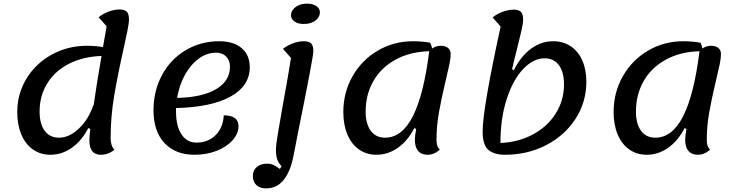

<svg xmlns="http://www.w3.org/2000/svg" viewBox="-20 -827 4070 1057"><path d="M610 -3Q577 25 535 25Q472 25 472 -54Q472 -70 477 -117L466 -122Q430 -52 375.5 -13.5Q321 25 257 25Q203 25 161.5 -4Q120 -33 97.5 -86.5Q75 -140 75 -210Q75 -311 126 -394.5Q177 -478 265 -526.5Q353 -575 459 -575Q505 -575 547 -568L567 -682L523 -732Q547 -752 579 -763.5Q611 -775 638 -775Q666 -775 678 -762.5Q690 -750 690 -720Q690 -700 681.5 -658Q673 -616 662 -566Q629 -420 609 -302.5Q589 -185 589 -64Q589 -46 594.5 -29Q600 -12 610 -3ZM539 -519Q435 -515 358 -475Q281 -435 239.5 -367Q198 -299 198 -213Q198 -145 226 -107Q254 -69 305 -69Q360 -69 413 -118Q466 -167 495 -250V-244Q514 -378 539 -519Z M949 -232V-213Q949 -133 979 -87.5Q1009 -42 1061 -42Q1126 -42 1167 -83Q1208 -124 1212 -192Q1293 -192 1293 -132Q1293 -92 1261 -55.5Q1229 -19 1173.5 3Q1118 25 1051 25Q945 25 885 -40Q825 -105 825 -219Q825 -327 872 -414Q919 -501 1002 -550.5Q1085 -600 1187 -600Q1266 -600 1310.5 -562Q1355 -524 1355 -457Q1355 -354 1249.5 -295.5Q1144 -237 949 -232ZM955 -288Q1093 -291 1169.5 -336Q1246 -381 1246 -460Q1246 -495 1225 -516Q1204 -537 1170 -537Q1119 -537 1074.5 -504.5Q1030 -472 998.5 -415.5Q967 -359 955 -288Z M1582 -743Q1582 -769 1607 -788Q1632 -807 1671 -807Q1702 -807 1721.5 -793.5Q1741 -780 1741 -760Q1741 -732 1716 -713.5Q1691 -695 1652 -695Q1621 -695 1601.5 -708.5Q1582 -722 1582 -743ZM1372 142Q1372 111 1393.5 92.5Q1415 74 1451 74Q1472 74 1487.5 82Q1503 90 1521 103L1530 88Q1513 71 1506 49.5Q1499 28 1499 -4Q1499 -28 1510.5 -96Q1522 -164 1536 -243Q1568 -418 1582 -508L1538 -558Q1561 -577 1593 -588.5Q1625 -600 1651 -600Q1681 -600 1693 -588Q1705 -576 1705 -545Q1705 -512 1618 -84Q1611 -46 1605 -15.5Q1599 15 1594 39Q1577 121 1540 165.5Q1503 210 1445 210Q1409 210 1390.5 191Q1372 172 1372 142Z M2401 -3Q2370 25 2334 25Q2300 25 2282 4Q2264 -17 2264 -57Q2264 -79 2271 -117L2261 -122Q2225 -52 2170.5 -13.5Q2116 25 2052 25Q1998 25 1956.5 -4Q1915 -33 1892.5 -86.5Q1870 -140 1870 -210Q1870 -318 1921 -407.5Q1972 -497 2060 -548.5Q2148 -600 2254 -600Q2300 -600 2348 -592Q2355 -580 2359 -560Q2380 -575 2407 -575Q2432 -575 2446.5 -563Q2461 -551 2461 -530Q2461 -507 2454.5 -475Q2448 -443 2433 -381Q2409 -280 2396 -206Q2383 -132 2383 -55Q2383 -20 2401 -3ZM2343 -545Q2235 -542 2155.5 -497.5Q2076 -453 2034.5 -379Q1993 -305 1993 -213Q1993 -145 2021 -107Q2049 -69 2100 -69Q2193 -69 2253 -187.5Q2313 -306 2343 -545Z M3208 -377Q3208 -265 3148.5 -173Q3089 -81 2986.5 -28Q2884 25 2760 25Q2701 25 2669 -1.5Q2637 -28 2637 -104Q2637 -226 2736 -681L2692 -731Q2716 -751 2748.5 -762.5Q2781 -774 2807 -774Q2836 -774 2848 -761.5Q2860 -749 2860 -719Q2860 -700 2852.5 -666.5Q2845 -633 2830 -573Q2811 -499 2799 -446L2809 -441Q2847 -517 2903 -558.5Q2959 -600 3026 -600Q3080 -600 3121.5 -572.5Q3163 -545 3185.5 -494.5Q3208 -444 3208 -377ZM3085 -362Q3085 -430 3057 -468Q3029 -506 2978 -506Q2916 -506 2860 -447Q2804 -388 2769.5 -281.5Q2735 -175 2735 -40Q2834 -44 2914 -87Q2994 -130 3039.5 -202.5Q3085 -275 3085 -362Z M3889 -3Q3858 25 3822 25Q3788 25 3770 4Q3752 -17 3752 -57Q3752 -79 3759 -117L3749 -122Q3713 -52 3658.5 -13.5Q3604 25 3540 25Q3486 25 3444.5 -4Q3403 -33 3380.5 -86.5Q3358 -140 3358 -210Q3358 -318 3409 -407.5Q3460 -497 3548 -548.5Q3636 -600 3742 -600Q3788 -600 3836 -592Q3843 -580 3847 -560Q3868 -575 3895 -575Q3920 -575 3934.5 -563Q3949 -551 3949 -530Q3949 -507 3942.5 -475Q3936 -443 3921 -381Q3897 -280 3884 -206Q3871 -132 3871 -55Q3871 -20 3889 -3ZM3831 -545Q3723 -542 3643.5 -497.5Q3564 -453 3522.5 -379Q3481 -305 3481 -213Q3481 -145 3509 -107Q3537 -69 3588 -69Q3681 -69 3741 -187.5Q3801 -306 3831 -545Z"/></svg>

Font: Lemonada
Style: Regular
Weight: 400
Designer: Mohamed Gaber (Arabic) Eduardo Tunni (Latin)
Foundry: Kief Type Foundry
Version: Version 3.006